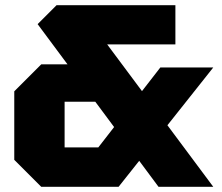

<svg xmlns="http://www.w3.org/2000/svg" viewBox="-20 -720 855 740"><path d="M591 0 125 -627 198 -700H656V-549H393L802 0ZM377 -328H229V-152H359L598 -460H802L437 0H139L35 -104V-368L139 -472H377Z"/></svg>

Font: Tektur ExtraBold
Style: Regular
Weight: 800
Designer: Adam Jagosz
Foundry: Adam Jagosz
Version: Version 1.005;gftools[0.9.30]